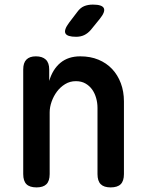

<svg xmlns="http://www.w3.org/2000/svg" viewBox="-20 -805 640 835"><path d="M196 -316V-48Q196 -18 182 -4Q168 10 139 10Q109 10 95 -4Q81 -18 81 -48V-503Q81 -532 95 -546Q109 -560 136 -560Q164 -560 179 -546Q194 -532 194 -503V-453Q209 -504 243 -532Q277 -560 329 -560Q373 -560 408 -545.5Q443 -531 467.5 -505Q492 -479 505.5 -443Q519 -407 519 -364V-48Q519 -18 505 -4Q491 10 461 10Q432 10 418 -4Q404 -18 404 -48V-336Q404 -358 398 -379Q392 -400 380.5 -416Q369 -432 351.5 -442Q334 -452 310 -452Q284 -452 263 -439Q242 -426 227.5 -406.5Q213 -387 204.5 -363Q196 -339 196 -316ZM311 -645Q272 -645 264.5 -660Q257 -675 281 -707L316 -753Q329 -771 345.5 -778Q362 -785 384 -785Q424 -785 431.5 -769.5Q439 -754 414 -723L375 -675Q362 -660 346.5 -652.5Q331 -645 311 -645Z"/></svg>

Font: Maple Mono NL SemiBold
Style: Regular
Weight: 600
Monospace: yes
Designer: subframe7536
Version: Version 7.000